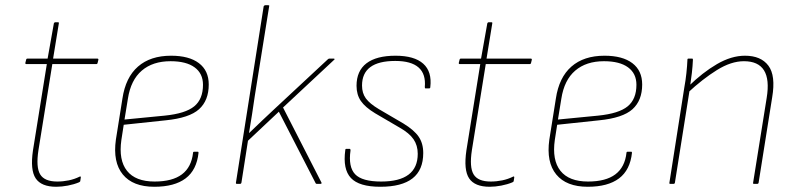

<svg xmlns="http://www.w3.org/2000/svg" viewBox="-20 -703 3035 734"><path d="M195 11Q138 11 116.5 -21Q95 -53 106 -128L159 -458H81Q76 -458 77 -463L80 -475Q81 -479 85 -479H162L186 -614Q188 -618 191 -618H201Q206 -618 205 -614L183 -479H352Q357 -479 356 -474L353 -462Q352 -458 348 -458H180L127 -129Q117 -64 133.5 -36.5Q150 -9 199 -9Q221 -9 243 -13.5Q265 -18 285 -28Q287 -29 288 -28Q289 -27 289 -25L287 -12Q287 -8 282 -6Q263 2 239.5 6.5Q216 11 195 11Z M570 11Q488 11 449.5 -36Q411 -83 423 -169L448 -326Q460 -407 507.5 -448.5Q555 -490 634 -490Q703 -490 740.5 -461.5Q778 -433 778 -380Q778 -319 741 -285.5Q704 -252 613 -243L453 -226L444 -168Q433 -91 465.5 -50Q498 -9 571 -9Q639 -9 675.5 -36.5Q712 -64 718 -119Q718 -123 723 -123H736Q739 -123 739 -119Q732 -53 689.5 -21Q647 11 570 11ZM456 -246 610 -261Q689 -269 722.5 -296.5Q756 -324 756 -379Q756 -422 724 -445.5Q692 -469 632 -469Q564 -469 522 -433Q480 -397 469 -326Z M886 0Q881 0 882 -5L988 -679Q990 -683 994 -683H1005Q1011 -683 1009 -679L954 -336Q949 -300 943.5 -265.5Q938 -231 932 -195H933Q958 -219 982 -242Q1006 -265 1031 -288L1233 -476Q1236 -479 1239 -479H1256Q1258 -479 1259 -477.5Q1260 -476 1257 -474L1062 -292L1209 -5Q1210 -2 1208.5 -1Q1207 0 1205 0H1192Q1188 0 1187 -2L1046 -276L928 -165L903 -5Q902 0 897 0Z M1434 11Q1353 11 1321.5 -22.5Q1290 -56 1300 -129Q1300 -134 1304 -134H1317Q1320 -134 1320 -128Q1311 -65 1337.5 -37Q1364 -9 1437 -9Q1577 -9 1577 -115Q1577 -147 1561 -170.5Q1545 -194 1508 -215L1414 -270Q1376 -293 1359.5 -317Q1343 -341 1343 -375Q1343 -432 1381 -461Q1419 -490 1492 -490Q1564 -490 1598 -459.5Q1632 -429 1625 -370Q1625 -365 1620 -365H1607Q1604 -365 1604 -370Q1613 -470 1491 -470Q1364 -470 1364 -376Q1364 -347 1378.5 -327Q1393 -307 1428 -286L1522 -231Q1563 -206 1580.5 -180.5Q1598 -155 1598 -118Q1598 -53 1557 -21Q1516 11 1434 11Z M1852 11Q1795 11 1773.5 -21Q1752 -53 1763 -128L1816 -458H1738Q1733 -458 1734 -463L1737 -475Q1738 -479 1742 -479H1819L1843 -614Q1845 -618 1848 -618H1858Q1863 -618 1862 -614L1840 -479H2009Q2014 -479 2013 -474L2010 -462Q2009 -458 2005 -458H1837L1784 -129Q1774 -64 1790.5 -36.5Q1807 -9 1856 -9Q1878 -9 1900 -13.5Q1922 -18 1942 -28Q1944 -29 1945 -28Q1946 -27 1946 -25L1944 -12Q1944 -8 1939 -6Q1920 2 1896.5 6.5Q1873 11 1852 11Z M2227 11Q2145 11 2106.5 -36Q2068 -83 2080 -169L2105 -326Q2117 -407 2164.5 -448.5Q2212 -490 2291 -490Q2360 -490 2397.5 -461.5Q2435 -433 2435 -380Q2435 -319 2398 -285.5Q2361 -252 2270 -243L2110 -226L2101 -168Q2090 -91 2122.5 -50Q2155 -9 2228 -9Q2296 -9 2332.5 -36.5Q2369 -64 2375 -119Q2375 -123 2380 -123H2393Q2396 -123 2396 -119Q2389 -53 2346.5 -21Q2304 11 2227 11ZM2113 -246 2267 -261Q2346 -269 2379.5 -296.5Q2413 -324 2413 -379Q2413 -422 2381 -445.5Q2349 -469 2289 -469Q2221 -469 2179 -433Q2137 -397 2126 -326Z M2863 0Q2858 0 2859 -4L2911 -329Q2934 -469 2824 -469Q2775 -469 2720.5 -435Q2666 -401 2609 -348L2612 -373Q2666 -426 2721 -458Q2776 -490 2828 -490Q2889 -490 2917.5 -452Q2946 -414 2932 -331L2880 -4Q2879 0 2874 0ZM2543 0Q2538 0 2539 -4L2596 -368Q2601 -395 2604 -423Q2607 -451 2608 -475Q2608 -479 2612 -479H2626Q2629 -479 2629 -475Q2628 -451 2625 -424.5Q2622 -398 2618 -372L2617 -363L2560 -4Q2559 0 2554 0Z"/></svg>

Font: Sofia Sans Semi Condensed Thin
Style: Italic
Weight: 250
Italic angle: -9°
Version: Version 4.100